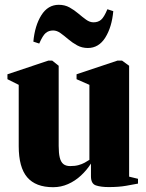

<svg xmlns="http://www.w3.org/2000/svg" viewBox="-20 -770 608 800"><path d="M433.5 9.5Q400 9.5 379.5 2.5Q359 -4.5 359 -35.5V-88.5Q341.5 -61 317.2 -38.5Q293 -16 263.5 -3Q234 10 201.5 10Q128.5 10 93.2 -31.5Q58 -73 58 -161V-416.5L11 -440V-460.5L181.5 -517.5H197.5L224.5 -496V-162Q224.5 -132 229 -113.5Q233.5 -95 244 -86.5Q254.5 -78 272.5 -78Q292.5 -78 307 -82Q321.5 -86 332.5 -92Q343.5 -98 352.5 -104V-416.5L299 -440V-460.5L469.5 -517.5H488.5L518 -496V-34L555 -25V-5Q536.5 -1.5 505.8 4Q475 9.5 433.5 9.5ZM119 -596.5Q125 -663 152.2 -706.5Q179.5 -750 225 -750Q250 -750 269.8 -739Q289.5 -728 306.5 -713.5Q323.5 -699 338.8 -688Q354 -677 369.5 -677Q388.5 -677 401 -687.5Q413.5 -698 427.5 -731.5L452 -723.5Q446 -657 418.8 -613.5Q391.5 -570 346 -570Q321.5 -570 301.5 -581Q281.5 -592 264.5 -606.5Q247.5 -621 232.2 -632Q217 -643 201.5 -643Q183 -643 170.5 -632.5Q158 -622 143.5 -588.5Z"/></svg>

Font: Merriweather 144pt Black
Style: Regular
Weight: 900
Version: Version 2.100